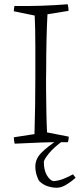

<svg xmlns="http://www.w3.org/2000/svg" viewBox="-20 -668 380 902"><path d="M49 7Q45 -7 45 -23L142 -38Q144 -101 145 -172.5Q146 -244 146 -305Q146 -373 146 -451.5Q146 -530 143 -595L45 -615Q45 -628 48 -640Q113 -639 174 -641Q235 -643 298 -648Q300 -641 301 -633Q302 -625 302 -617L203 -601Q200 -546 198.5 -478Q197 -410 197 -344Q196 -297 196.5 -242.5Q197 -188 198 -136.5Q199 -85 201 -46L303 -26Q303 -12 299 0Q235 -1 173.5 1.5Q112 4 49 7ZM249 -9H279Q234 23 210 52.5Q186 82 186 93Q186 131 200 155Q214 179 231 183Q255 181 276 173Q297 165 323 151L335 167Q317 184 292.5 199Q268 214 247 214Q226 214 204 207Q182 200 165 183Q159 176 152.5 156Q146 136 146 114Q146 77 176.5 47.5Q207 18 249 -9Z"/></svg>

Font: Labrada Light
Style: Regular
Weight: 300
Designer: Mercedes Jáuregui
Foundry: Omnibus-Type Team
Version: Version 1.000; ttfautohint (v1.8.4.7-5d5b)